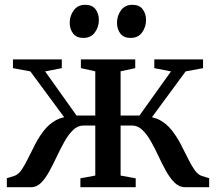

<svg xmlns="http://www.w3.org/2000/svg" viewBox="-20 -780 901 800"><path d="M8.5 0V-37.5L39.5 -47Q57 -53 70.8 -73.5Q84.5 -94 98.2 -122.5Q112 -151 127.8 -181.2Q143.5 -211.5 164.2 -237.5Q185 -263.5 213.2 -279.2Q241.5 -295 280 -294L274 -255.5L106.5 -482.5L34 -496V-532.5H237.5V-496L168 -482.5L299 -298.5H377V-483L317 -496V-532.5H543.5V-496L482.5 -483V-298.5H561L692.5 -482.5L623 -496V-532.5H826V-496L753.5 -482.5L586.5 -255.5L580.5 -294Q618.5 -295 646.8 -279.2Q675 -263.5 695.5 -237.5Q716 -211.5 732 -181.2Q748 -151 761.8 -122.5Q775.5 -94 789.5 -73.5Q803.5 -53 820.5 -47L851.5 -37.5V0H751.5Q727 0 708 -18.5Q689 -37 672.5 -66.2Q656 -95.5 640.8 -128.5Q625.5 -161.5 609 -190.8Q592.5 -220 573.2 -238.5Q554 -257 530 -257H482.5V-48.5L545.5 -37V0H315V-37L377 -48.5V-257H328Q304 -257 284.8 -238.5Q265.5 -220 249 -190.8Q232.5 -161.5 217 -128.5Q201.5 -95.5 185.5 -66.2Q169.5 -37 151.2 -18.5Q133 0 110 0ZM327 -622Q299 -622 284.8 -640.2Q270.5 -658.5 270.5 -685Q270.5 -714.5 287.5 -737.2Q304.5 -760 334.5 -760H335.5Q364 -760 378 -741.5Q392 -723 392 -696.5Q392 -667.5 375.2 -644.8Q358.5 -622 328 -622ZM523.5 -622Q495.5 -622 481.5 -640.2Q467.5 -658.5 467.5 -685Q467.5 -714.5 484.2 -737.2Q501 -760 531.5 -760H532Q560.5 -760 574.5 -741.5Q588.5 -723 588.5 -696.5Q588.5 -667.5 572 -644.8Q555.5 -622 524.5 -622Z"/></svg>

Font: Merriweather 72pt Medium
Style: Regular
Weight: 500
Version: Version 2.100